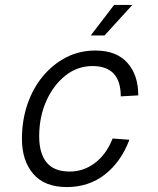

<svg xmlns="http://www.w3.org/2000/svg" viewBox="-20 -747 640 779"><path d="M251 12Q161 12 115 -41.5Q69 -95 69 -184Q69 -258 91 -323Q113 -388 153.5 -437Q194 -486 248 -514Q302 -542 367 -542Q452 -542 496.5 -492.5Q541 -443 541 -360L470 -356Q470 -479 355 -479Q294 -479 245 -440Q196 -401 167.5 -336.5Q139 -272 139 -194Q139 -125 169 -88Q199 -51 263 -51Q319 -51 365 -85.5Q411 -120 437 -185L505 -180Q471 -90 405.5 -39Q340 12 251 12ZM348 -603 443 -727H517L404 -603Z"/></svg>

Font: Geist Mono Light
Style: Italic
Weight: 300
Italic angle: -12°
Monospace: yes
Designer: Basement.studio, Andrés Briganti, Mateo Zaragoza
Foundry: Basement.studio, Vercel, Andrés Briganti, Guido Ferreyra, Mateo Zaragoza
Version: Version 1.500; ttfautohint (v1.8.4.7-5d5b)